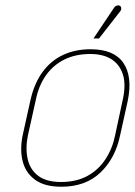

<svg xmlns="http://www.w3.org/2000/svg" viewBox="-20 -699 512 729"><path d="M436 -185 465 -316Q484 -408 448.5 -460Q413 -512 324 -512Q264 -512 217.5 -489.5Q171 -467 140 -423.5Q109 -380 95 -316L66 -185Q55 -131 66 -87Q77 -43 113 -16.5Q149 10 213 10Q305 10 361.5 -44Q418 -98 436 -185ZM446 -320 417 -185Q407 -135 380.5 -94.5Q354 -54 312 -31Q270 -8 212 -8Q156 -8 125 -31.5Q94 -55 85 -95.5Q76 -136 86 -185L116 -320Q127 -374 154.5 -413Q182 -452 224.5 -473Q267 -494 323 -494Q371 -494 402.5 -474.5Q434 -455 446.5 -416.5Q459 -378 446 -320ZM434 -653Q438 -657 439.5 -661.5Q441 -666 440 -670.5Q439 -675 435 -677Q432 -679 427.5 -678.5Q423 -678 419 -675.5Q415 -673 412 -668L335 -553H356Z"/></svg>

Font: Advent Pro Thin
Style: Italic
Weight: 250
Italic angle: -12°
Version: Version 3.000